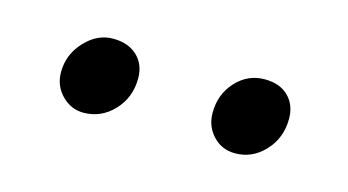

<svg xmlns="http://www.w3.org/2000/svg" viewBox="-31 -866 457 252"><g transform="rotate(15 197.5 -740.0)"><path d="M88 -688Q71 -688 58.5 -700.8Q46 -713.5 46 -732Q46 -756 62.8 -774Q79.5 -792 101 -792Q121.5 -792 133.8 -780.5Q146 -769 146 -750Q146 -724 129 -706Q112 -688 88 -688ZM294 -688Q276 -688 264 -700.8Q252 -713.5 252 -732Q252 -757 268 -774.5Q284 -792 307 -792Q327.5 -792 339.2 -780.5Q351 -769 351 -750Q351 -724 334.2 -706Q317.5 -688 294 -688Z"/></g></svg>

Font: Merriweather Sans Variable Regular
Style: Italic
Weight: 300
Italic angle: -8°
Designer: Eben Sorkin
Foundry: Eben Sorkin
Version: Version 2.001